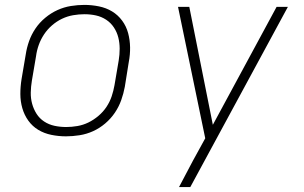

<svg xmlns="http://www.w3.org/2000/svg" viewBox="-20 -548 1240 783"><path d="M249 8Q219 8 189.5 2Q160 -4 136 -18.5Q112 -33 95.5 -56Q79 -79 71 -107Q63 -135 63 -165Q63 -195 68 -226L85 -326Q89 -353 98.5 -380Q108 -407 124.5 -431.5Q141 -456 164.5 -475.5Q188 -495 214.5 -507Q241 -519 269 -523.5Q297 -528 324 -528Q354 -528 383.5 -522Q413 -516 437 -501.5Q461 -487 478 -464Q495 -441 502.5 -413Q510 -385 510.5 -355Q511 -325 505 -294L489 -194Q484 -167 474.5 -140Q465 -113 448.5 -88.5Q432 -64 409 -44.5Q386 -25 359.5 -13Q333 -1 304.5 3.5Q276 8 249 8ZM250 -30Q272 -30 295.5 -34Q319 -38 340.5 -48.5Q362 -59 381.5 -75.5Q401 -92 414.5 -112.5Q428 -133 435.5 -155.5Q443 -178 447 -201L464 -301Q468 -325 468 -349Q468 -373 462.5 -395Q457 -417 444.5 -436Q432 -455 413 -467.5Q394 -480 371.5 -485Q349 -490 324 -490Q302 -490 278.5 -486Q255 -482 233 -471.5Q211 -461 192 -444.5Q173 -428 159.5 -407.5Q146 -387 138 -364.5Q130 -342 127 -319L110 -219Q106 -195 105.5 -171Q105 -147 111 -125Q117 -103 129 -84Q141 -65 160 -52.5Q179 -40 202 -35Q225 -30 250 -30ZM710 215Q724 188 738.5 161Q753 134 767 107L817 16L706 -520H752L848 -39L1108 -520H1154L756 215Z"/></svg>

Font: Iosevka Aile XLt Obl
Style: Regular
Weight: 200
Italic angle: -9°
Designer: Belleve Invis
Foundry: Belleve Invis
Version: Version 31.1.0; ttfautohint (v1.8.4)